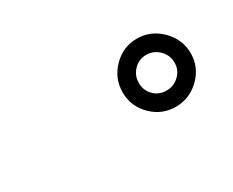

<svg xmlns="http://www.w3.org/2000/svg" viewBox="-40 -635 435 359"><g transform="rotate(-30 177.0 -455.5)"><path d="M264 -494Q248 -494 237 -482.5Q226 -471 226 -455Q226 -439 237 -428Q248 -417 264 -417Q280 -417 291.5 -428Q303 -439 303 -455Q303 -471 291.5 -482.5Q280 -494 264 -494ZM264 -529Q294 -529 316 -507Q338 -485 338 -455Q338 -425 316 -403.5Q294 -382 264 -382Q234 -382 212.5 -403.5Q191 -425 191 -455Q191 -485 212.5 -507Q234 -529 264 -529Z"/></g></svg>

Font: FRB American Cursive Guidelines Arrows
Style: Italic
Weight: 400
Italic angle: -25°
Version: Version 2.0;Modular Font Editor K font №1